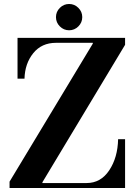

<svg xmlns="http://www.w3.org/2000/svg" viewBox="-20 -944 691 964"><path d="M608 -754V-719L193 -29V-25H415Q486 -25 528.5 -89Q571 -153 573 -245H608V0H28V-32L446 -725V-729H261Q189 -729 147 -677Q105 -625 103 -549H68V-754ZM280.5 -811.5Q261 -831 261 -858Q261 -885 280.5 -904.5Q300 -924 327 -924Q354 -924 373.5 -904.5Q393 -885 393 -858Q393 -831 373.5 -811.5Q354 -792 327 -792Q300 -792 280.5 -811.5Z"/></svg>

Font: Libre Bodoni
Style: Regular
Weight: 400
Designer: Pablo Impallari, Rodrigo Fuenzalida
Foundry: Pablo Impallari, Rodrigo Fuenzalida
Version: Version 1.001